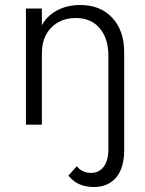

<svg xmlns="http://www.w3.org/2000/svg" viewBox="-20 -500 582 770"><path d="M147.9 0H84V-465.8H147.9V-398.4Q167 -435.5 208 -457.8Q249 -480 301.8 -480Q382.3 -480 430.2 -428.7Q478 -377.4 478 -291.5V103Q478 173.8 445.8 211.9Q413.6 250 356 250Q290.5 250 254.4 204.1L288.1 166.5Q309.1 193.4 344.7 193.4Q377.4 193.4 396 168.5Q414.6 143.6 414.6 97.7V-277.3Q414.6 -345.2 380.1 -386.5Q345.7 -427.7 283.7 -427.7Q223.6 -427.7 185.8 -389.4Q147.9 -351.1 147.9 -285.2Z"/></svg>

Font: Spartan MB
Style: Regular
Weight: 400
Designer: Matt Bailey, Mirko Velimirovic
Foundry: Matt Bailey
Version: Version 1.005